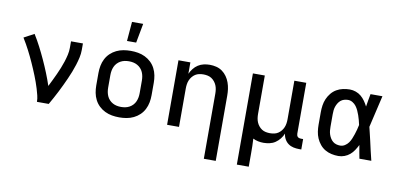

<svg xmlns="http://www.w3.org/2000/svg" viewBox="-85 -1032 3169 1524"><g transform="rotate(10 1500.0 -270.5)"><path d="M236 0Q236 -26 229.5 -51.5Q223 -77 215.5 -102.5Q208 -128 199 -152.5Q190 -177 180.5 -201.5Q171 -226 160.5 -250Q150 -274 139.5 -298Q129 -322 117.5 -345.5Q106 -369 94 -392.5Q82 -416 69 -438.5Q56 -461 42 -484L124 -528Q152 -483 176.5 -435.5Q201 -388 223.5 -339Q246 -290 266 -240.5Q286 -191 303 -140Q316 -166 329 -192.5Q342 -219 354 -245.5Q366 -272 377 -299Q388 -326 397 -354Q406 -382 412.5 -410.5Q419 -439 419 -468V-520H515V-468Q515 -436 508 -405Q501 -374 491.5 -344Q482 -314 470.5 -284.5Q459 -255 446 -226Q433 -197 419.5 -168.5Q406 -140 391.5 -111.5Q377 -83 362 -55.5Q347 -28 331 0Z M900 8Q870 8 841 3Q812 -2 785 -15Q758 -28 736.5 -48.5Q715 -69 701.5 -95.5Q688 -122 682.5 -151Q677 -180 677 -210V-310Q677 -340 682.5 -369Q688 -398 701.5 -424.5Q715 -451 736.5 -471.5Q758 -492 785 -505Q812 -518 841 -523Q870 -528 900 -528Q930 -528 959 -523Q988 -518 1015 -505Q1042 -492 1063.5 -471.5Q1085 -451 1098.5 -424.5Q1112 -398 1117.5 -369Q1123 -340 1123 -310V-210Q1123 -180 1117.5 -151Q1112 -122 1098.5 -95.5Q1085 -69 1063.5 -48.5Q1042 -28 1015 -15Q988 -2 959 3Q930 8 900 8ZM900 -76Q918 -76 935 -79.5Q952 -83 967.5 -91.5Q983 -100 995 -113Q1007 -126 1014 -142Q1021 -158 1024 -175Q1027 -192 1027 -210V-310Q1027 -328 1024 -345Q1021 -362 1014 -378Q1007 -394 995 -407Q983 -420 967.5 -428.5Q952 -437 935 -440.5Q918 -444 900 -444Q882 -444 865 -440.5Q848 -437 832.5 -428.5Q817 -420 805 -407Q793 -394 786 -378Q779 -362 776 -345Q773 -328 773 -310V-210Q773 -192 776 -175Q779 -158 786 -142Q793 -126 805 -113Q817 -100 832.5 -91.5Q848 -83 865 -79.5Q882 -76 900 -76ZM856 -600 869 -756H959L930 -600Z M1619 215V-310Q1619 -327 1616.5 -344Q1614 -361 1607.5 -376.5Q1601 -392 1590 -405.5Q1579 -419 1565 -428Q1551 -437 1534 -440.5Q1517 -444 1500 -444Q1483 -444 1466 -440.5Q1449 -437 1435 -428Q1421 -419 1410 -405.5Q1399 -392 1392.5 -376.5Q1386 -361 1383.5 -344Q1381 -327 1381 -310V0H1285V-520H1381V-428Q1391 -450 1406.5 -470Q1422 -490 1443 -503.5Q1464 -517 1488.5 -522.5Q1513 -528 1537 -528Q1564 -528 1590 -521.5Q1616 -515 1637.5 -499.5Q1659 -484 1674.5 -462Q1690 -440 1699 -414.5Q1708 -389 1711.5 -363Q1715 -337 1715 -310V215Z M1885 215V-520H1981V-210Q1981 -193 1983.5 -176Q1986 -159 1992.5 -143.5Q1999 -128 2010 -114.5Q2021 -101 2035 -92Q2049 -83 2066 -79.5Q2083 -76 2100 -76Q2117 -76 2134 -79.5Q2151 -83 2165 -92Q2179 -101 2190 -114.5Q2201 -128 2207.5 -143.5Q2214 -159 2216.5 -176Q2219 -193 2219 -210V-520H2315V-111Q2315 -104 2317 -97Q2319 -90 2324 -85Q2329 -80 2336 -78Q2343 -76 2350 -76H2368V8H2350Q2327 8 2304 3Q2281 -2 2262.5 -15.5Q2244 -29 2232.5 -50Q2221 -71 2219 -94Q2210 -71 2194 -51Q2178 -31 2157.5 -17Q2137 -3 2112 2.5Q2087 8 2063 8Q2041 8 2019 3.5Q1997 -1 1978 -11Q1980 19 1980.5 48.5Q1981 78 1981 107V215Z M2666 8Q2638 8 2610.5 2Q2583 -4 2559 -18Q2535 -32 2517 -54Q2499 -76 2488 -101.5Q2477 -127 2473 -154.5Q2469 -182 2469 -210V-310Q2469 -338 2473 -365.5Q2477 -393 2488 -418.5Q2499 -444 2517 -466Q2535 -488 2559 -502Q2583 -516 2610.5 -522Q2638 -528 2666 -528Q2690 -528 2714 -519.5Q2738 -511 2756.5 -495.5Q2775 -480 2789.5 -459.5Q2804 -439 2815 -417Q2819 -443 2823.5 -468.5Q2828 -494 2833 -520H2929Q2913 -456 2899 -391.5Q2885 -327 2869 -263Q2876 -236 2882 -209Q2888 -182 2895 -154Q2904 -115 2912.5 -76.5Q2921 -38 2931 0H2835Q2830 -27 2825 -53.5Q2820 -80 2816 -107Q2805 -85 2791 -63.5Q2777 -42 2758 -26Q2739 -10 2715 -1Q2691 8 2666 8ZM2666 -76Q2686 -76 2703.5 -87Q2721 -98 2732.5 -114Q2744 -130 2751.5 -148.5Q2759 -167 2765.5 -186Q2772 -205 2777 -224.5Q2782 -244 2786 -263Q2782 -282 2777 -301Q2772 -320 2765.5 -338.5Q2759 -357 2751 -374.5Q2743 -392 2731.5 -407.5Q2720 -423 2702.5 -433.5Q2685 -444 2666 -444Q2650 -444 2634.5 -439.5Q2619 -435 2607 -425Q2595 -415 2586.5 -401Q2578 -387 2573 -372Q2568 -357 2566.5 -341.5Q2565 -326 2565 -310V-210Q2565 -194 2566.5 -178.5Q2568 -163 2573 -148Q2578 -133 2586.5 -119Q2595 -105 2607 -95Q2619 -85 2634.5 -80.5Q2650 -76 2666 -76Z"/></g></svg>

Font: Iosevka Fixed Curly Md Ex
Style: Regular
Weight: 500
Width: 7
Monospace: yes
Designer: Belleve Invis
Foundry: Belleve Invis
Version: Version 30.1.2